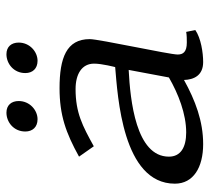

<svg xmlns="http://www.w3.org/2000/svg" viewBox="-48 -612 666 611"><g transform="rotate(-90 285.5 -306.0)"><path d="M7 -83C7 -24 59 7 133 7C206 7 272 -18 337 -54C338 -23 351 7 394 7C424 7 470 0 496 -18L490 -47C479 -45 467 -45 456 -45C426 -45 418 -57 418 -74C418 -101 467 -324 467 -354C467 -428 407 -450 311 -450C225 -450 169 -430 93 -388L126 -341C191 -377 233 -399 308 -399C356 -399 389 -379 389 -340C389 -315 378 -273 378 -273C287 -265 7 -250 7 -83ZM93 -102C93 -207 272 -225 369 -230L345 -102C293 -72 229 -47 170 -47C122 -47 93 -65 93 -102ZM173 -559C173 -536 187 -520 212 -520C241 -520 270 -545 270 -580C270 -603 257 -619 233 -619C203 -619 173 -596 173 -559ZM359 -559C359 -536 373 -520 398 -520C427 -520 456 -545 456 -580C456 -603 443 -619 419 -619C389 -619 359 -596 359 -559Z"/></g></svg>

Font: KpSans
Style: Italic
Weight: 400
Italic angle: -11°
Version: Version 0.66